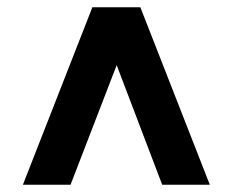

<svg xmlns="http://www.w3.org/2000/svg" viewBox="-20 -648 640 528"><path d="M43 -140 234 -628H366L557 -140H426L281 -521H321L174 -140Z"/></svg>

Font: Nunito Sans 9pt Black
Style: Regular
Weight: 900
Version: Version 3.101;gftools[0.9.27]